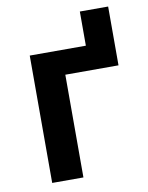

<svg xmlns="http://www.w3.org/2000/svg" viewBox="-77 -718 596 775"><g transform="rotate(-10 220.5 -331.0)"><path d="M74 0V-522H304V-662H420V-421H202V0Z"/></g></svg>

Font: IBM Plex Sans SemiBold
Style: Regular
Weight: 600
Designer: Mike Abbink, Paul van der Laan, Pieter van Rosmalen
Foundry: Bold Monday
Version: Version 3.201